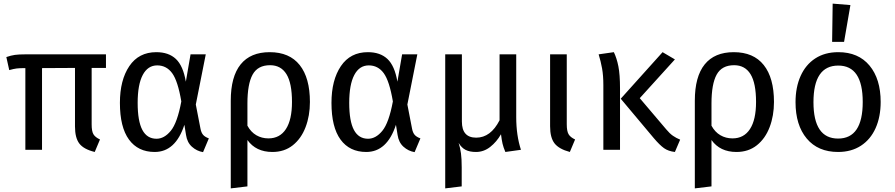

<svg xmlns="http://www.w3.org/2000/svg" viewBox="-20 -827 4939 1060"><path d="M486 -452V-140Q486 -102 496 -85.5Q506 -69 532 -57L503 12Q442 -3 418 -34.5Q394 -66 394 -129V-452L212 -451V0H120V-451Q88 -451 72 -449Q56 -447 31 -440L15 -512Q41 -521 62.5 -524Q84 -527 122 -527H565V-452Z M1006 -376 1032 -527H1116L1061 -250L1087 -116Q1091 -95 1101 -83Q1111 -71 1133 -63L1101 13Q1066 7 1039.5 -17Q1013 -41 1007 -82L998 -138Q949 12 834 12Q742 12 692 -56.5Q642 -125 642 -259Q642 -385 694 -462Q746 -539 843 -539Q911 -539 951 -501.5Q991 -464 1006 -376ZM740 -259Q740 -158 766 -109.5Q792 -61 844 -61Q887 -61 923 -105Q959 -149 981 -267Q962 -380 930.5 -423Q899 -466 848 -466Q796 -466 768 -413Q740 -360 740 -259Z M1691 -264Q1691 -188 1667 -125Q1643 -62 1596.5 -25Q1550 12 1484 12Q1393 12 1346 -54V202L1254 213V-271Q1254 -404 1308.5 -471.5Q1363 -539 1469 -539Q1578 -539 1634.5 -468Q1691 -397 1691 -264ZM1592 -264Q1592 -368 1561.5 -417.5Q1531 -467 1471 -467Q1403 -467 1374.5 -415Q1346 -363 1346 -256V-133Q1365 -98 1395 -80.5Q1425 -63 1462 -63Q1525 -63 1558.5 -114.5Q1592 -166 1592 -264Z M2174 -376 2200 -527H2284L2229 -250L2255 -116Q2259 -95 2269 -83Q2279 -71 2301 -63L2269 13Q2234 7 2207.5 -17Q2181 -41 2175 -82L2166 -138Q2117 12 2002 12Q1910 12 1860 -56.5Q1810 -125 1810 -259Q1810 -385 1862 -462Q1914 -539 2011 -539Q2079 -539 2119 -501.5Q2159 -464 2174 -376ZM1908 -259Q1908 -158 1934 -109.5Q1960 -61 2012 -61Q2055 -61 2091 -105Q2127 -149 2149 -267Q2130 -380 2098.5 -423Q2067 -466 2016 -466Q1964 -466 1936 -413Q1908 -360 1908 -259Z M2856 0 2770 12Q2759 -14 2754.5 -33.5Q2750 -53 2746 -85V-86Q2722 -44 2686.5 -16Q2651 12 2608 12Q2573 12 2550.5 0.5Q2528 -11 2512 -38Q2521 -10 2525 20Q2529 50 2529 96V202L2438 213V-527H2530V-156Q2530 -67 2609 -67Q2689 -67 2738 -163V-527H2830V-180Q2830 -80 2856 0Z M3109 -141Q3109 -103 3119 -86Q3129 -69 3155 -57L3126 12Q3066 -4 3041.5 -35.5Q3017 -67 3017 -130V-527H3109Z M3403 -339V0H3311V-357Q3311 -410 3304 -449Q3297 -488 3285 -527L3369 -539Q3385 -506 3394 -460.5Q3403 -415 3403 -339ZM3512 -285 3658 -113Q3677 -90 3695 -77.5Q3713 -65 3735 -56L3706 12Q3670 8 3646 -9Q3622 -26 3589 -65L3407 -282L3638 -539L3706 -499Z M4253 -264Q4253 -188 4229 -125Q4205 -62 4158.5 -25Q4112 12 4046 12Q3955 12 3908 -54V202L3816 213V-271Q3816 -404 3870.5 -471.5Q3925 -539 4031 -539Q4140 -539 4196.5 -468Q4253 -397 4253 -264ZM4154 -264Q4154 -368 4123.5 -417.5Q4093 -467 4033 -467Q3965 -467 3936.5 -415Q3908 -363 3908 -256V-133Q3927 -98 3957 -80.5Q3987 -63 4024 -63Q4087 -63 4120.5 -114.5Q4154 -166 4154 -264Z M4842 -264Q4842 -182 4814 -119.5Q4786 -57 4733 -22.5Q4680 12 4607 12Q4496 12 4434 -62Q4372 -136 4372 -263Q4372 -345 4400 -407.5Q4428 -470 4481 -504.5Q4534 -539 4608 -539Q4719 -539 4780.5 -465Q4842 -391 4842 -264ZM4471 -263Q4471 -62 4607 -62Q4743 -62 4743 -264Q4743 -465 4608 -465Q4471 -465 4471 -263ZM4675 -799 4640 -596H4574L4577 -807Z"/></svg>

Font: FiraGOUPP
Style: Medium
Weight: 400
Designer: bBox Type
Foundry: bBox Type GmbH
Version: Version 1.001